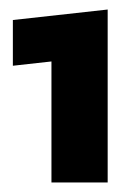

<svg xmlns="http://www.w3.org/2000/svg" viewBox="-20 -653 274 403"><path d="M206 -270H88V-524L7 -515V-611L206 -633Z"/></svg>

Font: Blinker ExtraBold
Style: Regular
Weight: 800
Designer: Juergen Huber
Foundry: supertype
Version: Version 1.017;hotconv 1.0.117;makeotfexe 2.5.65602